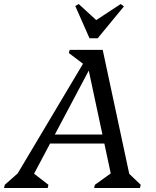

<svg xmlns="http://www.w3.org/2000/svg" viewBox="-73 -939 777 959"><path d="M-53 0 -49 -16 47 -101 -15 -22 383 -690H440L580 -36L544 -98L630 -16L626 0H397L401 -16L507 -92L488 -36L364 -616H386L71 -22L73 -90L169 -16L165 0ZM144 -222 155 -267H492L481 -222ZM357 -609 271 -674 275 -690H399V-609ZM374 -748 303 -909 320 -919 416 -831H396L530 -919L546 -907L415 -748Z"/></svg>

Font: Platypi Light
Style: Italic
Weight: 300
Italic angle: -13°
Designer: David Sargent
Foundry: Bolt Cutter Type
Version: Version 1.200